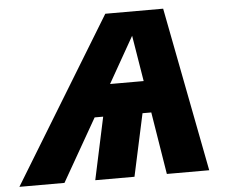

<svg xmlns="http://www.w3.org/2000/svg" viewBox="-123 -772 975 831"><g transform="rotate(-5 364.5 -357.0)"><path d="M-71.8 0 363.8 -713.9H615.2L752.9 0H568.8L524.9 -271H486.8L428.2 0H257.8L315.9 -271H278.8L124 0ZM357.9 -409.2H503.9L471.2 -608.9Z"/></g></svg>

Font: Open Sans Extrabold
Style: Italic
Weight: 800
Italic angle: -12°
Foundry: Ascender Corporation
Version: Version 1.10